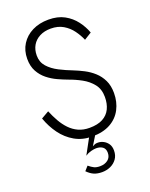

<svg xmlns="http://www.w3.org/2000/svg" viewBox="-169 -796 862 1104"><g transform="rotate(-20 262.0 -244.0)"><path d="M87 -214 40 -187Q59 -133 91.5 -88.5Q124 -44 170.5 -17.5Q217 9 276 9Q343 9 388 -16Q433 -41 456 -85Q479 -129 479 -184Q479 -229 463 -262Q447 -295 421 -318.5Q395 -342 364 -358Q333 -374 305 -385Q263 -401 224 -421Q185 -441 160 -469Q135 -497 135 -537Q135 -573 150.5 -599.5Q166 -626 195 -641Q224 -656 263 -656Q307 -656 339 -637Q371 -618 392.5 -588.5Q414 -559 427 -528L472 -556Q458 -595 431.5 -630Q405 -665 365 -687Q325 -709 268 -709Q212 -709 169 -687.5Q126 -666 101.5 -627.5Q77 -589 77 -538Q77 -493 94.5 -461Q112 -429 139.5 -407Q167 -385 198.5 -370.5Q230 -356 257 -346Q297 -332 334.5 -311.5Q372 -291 397 -259.5Q422 -228 422 -180Q422 -139 407 -108Q392 -77 360.5 -60Q329 -43 279 -43Q241 -43 211.5 -56.5Q182 -70 159 -94Q136 -118 118.5 -149Q101 -180 87 -214ZM280 -35 206 101Q222 90 241 85Q260 80 273 80Q298 80 313 91.5Q328 103 328 127Q328 155 308.5 170Q289 185 260 185Q238 185 224 178Q210 171 193 157L170 183Q191 204 211.5 212.5Q232 221 260 221Q288 221 312 210Q336 199 351 178Q366 157 366 127Q366 102 355 86Q344 70 327.5 61.5Q311 53 294 53Q282 53 275.5 55.5Q269 58 260 63L320 -35Z"/></g></svg>

Font: Jost Light
Style: Regular
Weight: 300
Version: Version 3.710